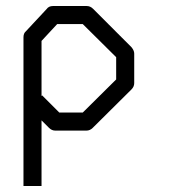

<svg xmlns="http://www.w3.org/2000/svg" viewBox="-20 -490 580 638"><path d="M118 -171 120 -173 177 -116H255L366 -226V-300L255 -410H170L118 -354ZM118 -90V128H58V-366Q58 -379.5 66 -386L135 -460Q142 -470 156 -470H268Q280 -470 289 -461L417 -333Q426 -322 426 -312V-214Q426 -202 417 -193L288 -65Q279 -56 267 -56H164Q152 -56 143 -65Z"/></svg>

Font: 3270 Nerd Font
Style: Regular
Weight: 400
Monospace: yes
Version: Version 3.0.1;Nerd Fonts 3.3.0